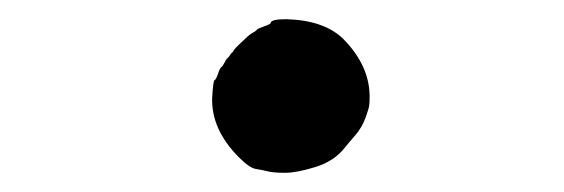

<svg xmlns="http://www.w3.org/2000/svg" viewBox="-20 -382 587 200"><path d="M262 -358Q262 -362 278 -362Q317 -361 337 -342Q366 -313 365 -279Q365 -272 363.5 -267.5Q362 -263 361 -260Q357 -249 350 -241Q343 -233 339 -228Q328 -214 308.5 -208Q289 -202 277 -202Q265 -202 259 -203.5Q253 -205 246.5 -206Q240 -207 229 -218Q200 -247 201 -280Q202 -298 203.5 -298.5Q205 -299 207 -305Q209 -311 210.5 -312Q212 -313 214 -317Q216 -321 217 -321.5Q218 -322 219.5 -324.5Q221 -327 221.5 -327Q222 -327 223.5 -329.5Q225 -332 231 -337.5Q237 -343 238.5 -344.5Q240 -346 243.5 -348Q247 -350 247.5 -351Q248 -352 255 -354.5Q262 -357 262 -358Z"/></svg>

Font: TT2020 Style E
Style: Regular
Weight: 400
Version: Version 00.2